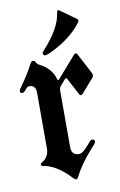

<svg xmlns="http://www.w3.org/2000/svg" viewBox="-84 -766 516 824"><g transform="rotate(-10 174.5 -354.0)"><path d="M7.3 0ZM132.3 -547.9Q132.3 -551.3 137.2 -556.6Q216.3 -642.6 223.6 -710Q224.6 -718.3 229.5 -718.3Q232.4 -718.3 236.8 -714.8L302.7 -667.5Q307.6 -664.1 307.6 -659.9Q307.6 -655.8 304.7 -651.9Q264.6 -598.6 196.8 -561Q153.3 -537.1 143.1 -537.1Q132.3 -537.1 132.3 -547.9ZM7.3 -404.8Q7.3 -409.2 15.1 -419.9Q52.2 -471.7 73.7 -514.2Q78.1 -522.9 85.2 -522.9Q92.3 -522.9 96.2 -514.6Q100.1 -506.3 111.8 -500.5Q160.6 -475.6 173.8 -428.2Q175.3 -422.9 177.7 -422.9Q180.2 -422.9 183.1 -426.3L263.2 -518.1Q267.6 -522.9 271.5 -522.9Q275.4 -522.9 278.8 -516.6L325.2 -428.2Q328.1 -422.9 328.1 -417.5Q328.1 -412.1 323.7 -407.2L271 -346.7Q266.6 -341.8 262.7 -341.8Q258.8 -341.8 255.4 -348.1L217.3 -420.4Q214.8 -424.8 212.2 -424.8Q209.5 -424.8 206.5 -421.4L186.5 -398.4Q178.2 -389.2 178.2 -377.4V-129.9Q178.2 -94.7 211.9 -94.7Q226.1 -94.7 247.1 -118.7L265.1 -139.2Q271 -146 276.4 -146Q287.6 -146 287.6 -135.3Q287.6 -131.3 281.7 -124.5L263.7 -104Q213.9 -47.9 189 2.9Q185.5 9.8 180.2 9.8Q174.8 9.8 168.5 2.9Q106 -64 49.8 -70.8Q41.5 -71.8 41.5 -77.6Q41.5 -83.5 46.9 -86.4Q79.1 -104 79.1 -142.6V-384.8Q79.1 -418.5 51.3 -418.5Q41.5 -418.5 33.2 -406.7Q24.9 -395 16.1 -395Q7.3 -395 7.3 -404.8Z"/></g></svg>

Font: UnifrakturMaguntia21
Style: Book
Weight: 400
Designer: j. 'mach' wust, Gerrit Ansmann, Georg Duffner, based on a font by Peter Wiegel, original typeface by Carl Albert Fahrenw
Version: Version 2017-03-19